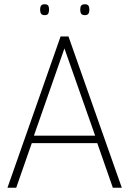

<svg xmlns="http://www.w3.org/2000/svg" viewBox="-20 -880 606 900"><path d="M15 0 264 -709H301L551 0H509L436 -209H129L56 0ZM139 -244H426L282 -653ZM378 -809Q365 -809 360.5 -816Q356 -823 356 -835Q356 -847 360.5 -853.5Q365 -860 378 -860Q390 -860 394.5 -853.5Q399 -847 399 -835Q399 -823 394.5 -816Q390 -809 378 -809ZM189 -809Q177 -809 172.5 -816Q168 -823 168 -835Q168 -847 172.5 -853.5Q177 -860 189 -860Q202 -860 206 -853.5Q210 -847 210 -835Q210 -823 206 -816Q202 -809 189 -809Z"/></svg>

Font: Georama ExtraLight
Style: Regular
Weight: 250
Version: Version 1.001